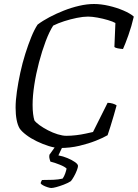

<svg xmlns="http://www.w3.org/2000/svg" viewBox="-20 -740 689 960"><path d="M279 0Q255 0 224.5 -9.5Q194 -19 164 -33.5Q134 -48 111 -65.5Q88 -83 78 -98Q68 -115 63 -141.5Q58 -168 58 -202Q58 -237 64.5 -282.5Q71 -328 81.5 -376.5Q92 -425 106.5 -471Q121 -517 136.5 -555Q152 -593 168 -617Q193 -636 227 -654Q261 -672 299 -687Q337 -702 376 -711Q415 -720 450 -720Q485 -720 524 -711Q563 -702 597 -687.5Q631 -673 649 -657Q638 -609 622 -564Q606 -519 595 -495Q580 -496 568 -498.5Q556 -501 552 -505L557 -625Q545 -632 520 -639.5Q495 -647 467.5 -652Q440 -657 420 -657Q396 -657 364 -650.5Q332 -644 301 -634Q270 -624 246 -612Q227 -583 208.5 -534Q190 -485 175 -428Q160 -371 151.5 -315.5Q143 -260 143 -216Q143 -190 145.5 -170.5Q148 -151 152 -138Q160 -127 178 -114Q196 -101 220 -88.5Q244 -76 268.5 -68.5Q293 -61 312 -61Q335 -61 360.5 -64Q386 -67 408.5 -72Q431 -77 445 -80L518 -226Q531 -226 544 -222Q557 -218 563 -213Q557 -190 548.5 -161.5Q540 -133 532 -107Q524 -81 518 -64Q496 -51 459.5 -36.5Q423 -22 377 -11Q331 0 279 0ZM236 200Q230 200 217.5 196Q205 192 195 186.5Q185 181 183 176Q185 170 186 167.5Q187 165 190 160Q221 160 246 159Q271 158 293 153Q301 142 306 127.5Q311 113 313 103Q305 94 279 83.5Q253 73 232 68Q231 64 228 55Q225 46 227 34Q239 18 251 0.5Q263 -17 278 -37H307L272 37Q295 41 317.5 50.5Q340 60 355 70.5Q370 81 370 90Q370 97 364 112.5Q358 128 349.5 143Q341 158 334 166Q318 176 298 183.5Q278 191 261.5 195.5Q245 200 236 200Z"/></svg>

Font: Texturina Medium 12pt ExtraLight
Style: Italic
Weight: 250
Italic angle: -11°
Version: Version 1.002